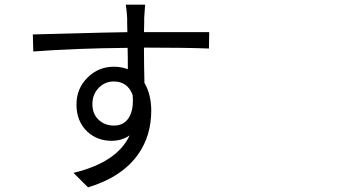

<svg xmlns="http://www.w3.org/2000/svg" viewBox="-20 -773 1540 825"><path d="M358.4 32.2 327.1 1 295.9 -30.3Q483.4 -75.2 537.1 -191.4Q503.9 -168 459 -168Q397.5 -168 354.5 -208Q308.6 -252 308.6 -324.2Q308.6 -392.6 356 -439.5Q403.3 -486.3 468.8 -486.3Q502 -486.3 529.3 -475.6Q529.3 -536.1 528.3 -567.4Q303.7 -565.4 123 -551.8L121.1 -625Q162.1 -626 270.5 -628.9Q447.3 -633.8 527.3 -634.8Q527.3 -649.4 526.4 -673.8Q526.4 -689.5 526.4 -695.3Q524.4 -730.5 520.5 -752.9H603.5L599.6 -695.3Q599.6 -689.5 599.6 -673.8Q598.6 -648.4 598.6 -634.8H612.3Q746.1 -634.8 878.9 -634.8L877.9 -564.5Q774.4 -568.4 610.4 -568.4H598.6Q598.6 -501 600.6 -417Q629.9 -366.2 629.9 -297.9Q629.9 -189.5 573.2 -109.4Q504.9 -12.7 358.4 32.2ZM469.7 -233.4Q511.7 -233.4 533.2 -266.6Q555.7 -301.8 549.8 -365.2Q528.3 -422.9 468.8 -422.9Q431.6 -422.9 405.3 -396.5Q377 -368.2 377 -325.7Q377 -283.2 404.3 -257.8Q430.7 -233.4 469.7 -233.4Z"/></svg>

Font: Bpmf GenSeki Gothic R
Style: R
Weight: 400
Foundry: But Ko
Version: Version 1.320